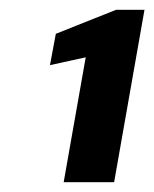

<svg xmlns="http://www.w3.org/2000/svg" viewBox="-20 -724 315 392"><path d="M110 -352 155 -607 82 -591 94 -655 217 -704H275L213 -352Z"/></svg>

Font: DM Sans 12pt
Style: Bold Italic
Weight: 700
Italic angle: -10°
Version: Version 4.004;gftools[0.9.30]